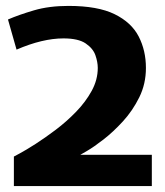

<svg xmlns="http://www.w3.org/2000/svg" viewBox="-20 -630 557 650"><path d="M27 0V-100Q27 -100 47.5 -111Q68 -122 100 -142.5Q132 -163 168.5 -190.5Q205 -218 237.5 -251.5Q270 -285 290.5 -322.5Q311 -360 311 -400Q311 -420 303 -443Q295 -466 270 -483Q245 -500 195 -500Q124 -500 36 -462L7 -564Q44 -580 95 -595Q146 -610 212 -610Q311 -610 368 -582Q425 -554 449.5 -506.5Q474 -459 474 -400Q474 -346 451.5 -300.5Q429 -255 396 -219Q363 -183 330 -157.5Q297 -132 274.5 -119Q252 -106 252 -106H494V0Z"/></svg>

Font: Epunda Sans ExtraBold
Style: Regular
Weight: 800
Designer: Simon Atzbach
Foundry: typofactur
Version: Version 2.204; ttfautohint (v1.8.4.7-5d5b)